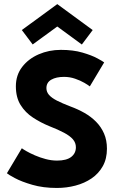

<svg xmlns="http://www.w3.org/2000/svg" viewBox="-20 -919 599 951"><path d="M281.4 -672Q342.4 -672 388.5 -658.5Q434.5 -645.1 462.3 -630Q490.1 -614.9 496 -609.9L424.9 -491.1Q417.1 -497.4 397.7 -508.8Q378.3 -520.1 352.1 -529.1Q325.9 -538.2 297.2 -538.2Q258 -538.2 233.9 -524.3Q209.9 -510.4 209.9 -482.6Q209.9 -463.8 222.7 -449Q235.6 -434.2 262 -420.6Q288.5 -407.1 329 -391.6Q365.8 -378.2 398.4 -359.7Q430.9 -341.2 455.9 -315.9Q480.9 -290.6 495.3 -257.6Q509.7 -224.6 509.7 -182.4Q509.7 -132.7 489.2 -96Q468.8 -59.4 433.7 -35.4Q398.6 -11.5 354.2 0.2Q309.7 12 261.7 12Q193.8 12 140.2 -3.6Q86.6 -19.1 53.6 -36.9Q20.6 -54.6 14.2 -60.9L88.1 -184.7Q93.9 -180.1 111.2 -170.1Q128.4 -160.2 153.2 -149.4Q178.1 -138.6 206.4 -131.1Q234.8 -123.6 262.4 -123.6Q309.2 -123.6 332.6 -141.6Q355.9 -159.7 355.9 -189.4Q355.9 -211.7 341.2 -228.9Q326.4 -246 297.2 -261.5Q268.1 -277.1 224.4 -294.1Q181.1 -311.8 143.3 -336.6Q105.4 -361.4 82 -398.9Q58.6 -436.4 58.6 -491.5Q58.6 -546.9 89.7 -587.4Q120.9 -627.9 171.8 -650Q222.7 -672 281.4 -672ZM141.9 -698.8 88.1 -770.2 263.7 -898.6 439.1 -770.1 385.4 -698.5 263.7 -787.7Z"/></svg>

Font: League Spartan Extralight
Style: Regular
Weight: 200
Foundry: The League of Moveable Type
Version: Version 2.300; ttfautohint (v1.8.3)